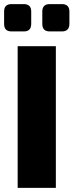

<svg xmlns="http://www.w3.org/2000/svg" viewBox="-25 -915 358 935"><path d="M91 -895H31C7 -895 -5 -883 -5 -859V-799C-5 -774 7 -762 31 -762H91C115 -762 127 -774 127 -799V-859C127 -883 115 -895 91 -895ZM277 -895H217C193 -895 181 -883 181 -859V-799C181 -774 193 -762 217 -762H277C300 -762 313 -774 313 -799V-859C313 -883 300 -895 277 -895ZM247 -690H61V0H247Z"/></svg>

Font: Exo 2 Extra Bold
Style: Regular
Weight: 800
Designer: Natanael Gama
Version: Version 1.001;PS 001.001;hotconv 1.0.88;makeotf.lib2.5.64775